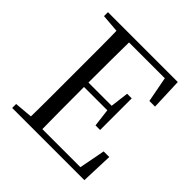

<svg xmlns="http://www.w3.org/2000/svg" viewBox="-190 -880 1032 1032"><g transform="rotate(45 326.0 -364.0)"><path d="M52.8 0V-30.1L190.9 -42.1H202.2V0ZM155.3 0Q157.3 -83.6 157.4 -167.7Q157.5 -251.7 157.5 -336.8V-391.1Q157.5 -476.1 157.4 -560.4Q157.3 -644.8 155.3 -728H248.3Q247.1 -645.2 246.6 -559.4Q246.1 -473.5 246.1 -379.9V-357.6Q246.1 -257.3 246.6 -170.7Q247.1 -84.1 248.3 0ZM202.2 0V-34.3H576.6L532.4 -8.9L565.7 -182.5H608.3L601.6 0ZM202.2 -352.7V-386.4H442.5V-352.7ZM435.8 -250.4 422.2 -361.4V-382.4L435.8 -490.8H470.8V-250.4ZM52.8 -698V-728H202.2V-686.9H190.9ZM547.7 -548 514.8 -720.9 559.3 -693H202.2V-728H583.8L590.7 -548Z"/></g></svg>

Font: Noto Serif KR
Style: Regular
Weight: 200
Designer: Ryoko NISHIZUKA 西塚涼子 (kana & ideographs); Frank Grießhammer (Latin, Greek & Cyrillic); Wenlong ZHANG 张文龙 (bopomofo); San
Foundry: Adobe
Version: Version 2.001;hotconv 1.1.0;makeotfexe 2.6.0